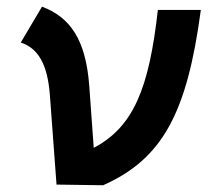

<svg xmlns="http://www.w3.org/2000/svg" viewBox="-20 -547 626 569"><path d="M147.5 0 285.6 2C460.4 -75.7 534.2 -210 575.2 -517.6H447.8C421.9 -284.7 375 -170.4 257.8 -108.9L244.6 -291.5C234.4 -431.2 187 -496.1 104.5 -527.3L41.5 -420.9C91.3 -404.8 121.1 -358.9 127.9 -264.2Z"/></svg>

Font: Cascadia Code SemiBold
Style: Italic
Weight: 600
Italic angle: -10°
Monospace: yes
Designer: Aaron Bell
Foundry: Saja Typeworks
Version: Version 2404.023